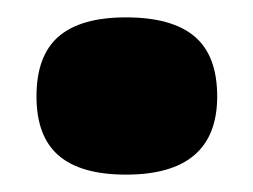

<svg xmlns="http://www.w3.org/2000/svg" viewBox="-20 -452 291 221"><path d="M125 -251Q73 -251 47.5 -273Q22 -295 22 -341Q22 -388 47.5 -410Q73 -432 125 -432Q178 -432 204 -410Q230 -388 230 -341Q230 -251 125 -251Z"/></svg>

Font: Bricolage Grotesque 48pt Condensed ExtraBold ExtraBold
Style: Regular
Weight: 800
Version: Version 1.000;gftools[0.9.30]